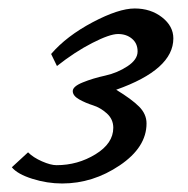

<svg xmlns="http://www.w3.org/2000/svg" viewBox="-20 -431 442 451"><path d="M7.8 -38.1 45.9 -73.2Q58.1 -61 78.6 -52Q99.1 -43 112.8 -43Q162.6 -43 204.3 -68.6Q246.1 -94.2 246.1 -130.9Q246.1 -150.9 231 -164.6Q215.8 -178.2 198.5 -183.6Q181.2 -189 166 -197.5Q150.9 -206.1 150.9 -217Q150.9 -228 174.6 -237.5Q198.2 -247.1 227.1 -253.4Q255.9 -259.8 279.5 -275.4Q303.2 -291 303.2 -310.1Q303.2 -329.1 290 -340.1Q276.9 -351.1 257.3 -351.1Q237.8 -351.1 196.8 -330.1Q155.8 -309.1 113.8 -275.9L100.1 -304.2Q136.2 -346.2 197.5 -378.7Q258.8 -411.1 296.4 -411.1Q334 -411.1 360.6 -390.4Q387.2 -369.6 387.2 -340.8Q387.2 -267.6 252.9 -220.2Q289.1 -198.2 306.6 -180.7Q324.2 -163.1 324.2 -141.1Q324.2 -85 261.2 -42.5Q198.2 0 126 0Q90.8 0 55.9 -11Q21 -22 7.8 -38.1Z"/></svg>

Font: Marck Script
Style: Regular
Weight: 400
Designer: Denis Masharov, Marck Fogel
Foundry: Denis Masharov
Version: Version 1.002